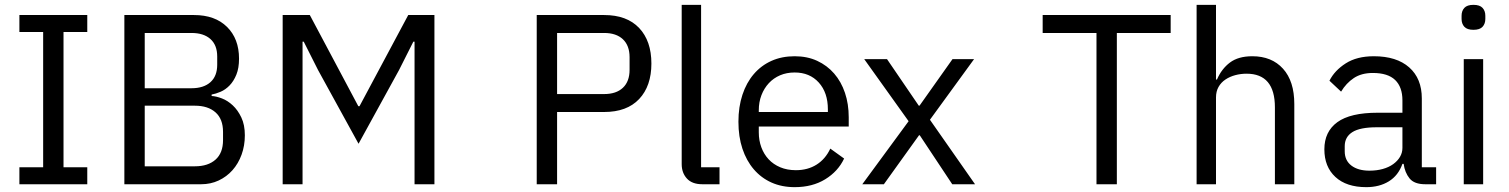

<svg xmlns="http://www.w3.org/2000/svg" viewBox="-20 -760 6223 792"><path d="M60 0V-70H158V-628H60V-698H340V-628H242V-70H340V0Z M493 -698H780Q867 -698 916.5 -649Q966 -600 966 -518Q966 -479 955 -452Q944 -425 927 -407.5Q910 -390 890 -381.5Q870 -373 853 -370V-364Q872 -363 895.5 -354Q919 -345 940 -325.5Q961 -306 975.5 -275.5Q990 -245 990 -202Q990 -159 976.5 -122Q963 -85 939 -58Q915 -31 882 -15.5Q849 0 810 0H493ZM577 -74H784Q838 -74 869 -101.5Q900 -129 900 -182V-216Q900 -269 869 -296.5Q838 -324 784 -324H577ZM577 -396H770Q820 -396 848 -421Q876 -446 876 -493V-527Q876 -574 848 -599Q820 -624 770 -624H577Z M1690 -588H1685L1626 -471L1459 -167L1292 -471L1233 -588H1228V0H1146V-698H1258L1458 -322H1463L1664 -698H1772V0H1690Z M2194 0V-698H2472Q2566 -698 2616.5 -644.5Q2667 -591 2667 -498Q2667 -405 2616.5 -351.5Q2566 -298 2472 -298H2278V0ZM2278 -372H2472Q2522 -372 2549.5 -398Q2577 -424 2577 -472V-524Q2577 -572 2549.5 -598Q2522 -624 2472 -624H2278Z M2877 0Q2835 0 2813.5 -23.5Q2792 -47 2792 -83V-740H2872V-70H2948V0Z M3258 12Q3205 12 3162.5 -7Q3120 -26 3089.5 -61.5Q3059 -97 3042.5 -146.5Q3026 -196 3026 -258Q3026 -319 3042.5 -369Q3059 -419 3089.5 -454.5Q3120 -490 3162.5 -509Q3205 -528 3258 -528Q3310 -528 3351 -509Q3392 -490 3421 -456.5Q3450 -423 3465.5 -377Q3481 -331 3481 -276V-238H3110V-214Q3110 -181 3120.5 -152.5Q3131 -124 3150.5 -103Q3170 -82 3198.5 -70Q3227 -58 3263 -58Q3312 -58 3348.5 -81Q3385 -104 3405 -147L3462 -106Q3437 -53 3384 -20.5Q3331 12 3258 12ZM3258 -461Q3225 -461 3198 -449.5Q3171 -438 3151.5 -417Q3132 -396 3121 -367.5Q3110 -339 3110 -305V-298H3395V-309Q3395 -378 3357.5 -419.5Q3320 -461 3258 -461Z M3537 0 3728 -260 3545 -516H3639L3770 -324H3773L3909 -516H3998L3816 -266L4002 0H3908L3774 -202H3771L3626 0Z M4587 -624V0H4503V-624H4281V-698H4809V-624Z M4916 -740H4996V-432H5000Q5019 -476 5053.5 -502Q5088 -528 5146 -528Q5226 -528 5272.5 -476.5Q5319 -425 5319 -331V0H5239V-317Q5239 -456 5122 -456Q5098 -456 5075.5 -450Q5053 -444 5035 -432Q5017 -420 5006.5 -401.5Q4996 -383 4996 -358V0H4916Z M5859 0Q5814 0 5794.5 -24Q5775 -48 5770 -84H5765Q5748 -36 5709 -12Q5670 12 5616 12Q5534 12 5488.5 -30Q5443 -72 5443 -144Q5443 -217 5496.5 -256Q5550 -295 5663 -295H5765V-346Q5765 -401 5735 -430Q5705 -459 5643 -459Q5596 -459 5564.5 -438Q5533 -417 5512 -382L5464 -427Q5485 -469 5531 -498.5Q5577 -528 5647 -528Q5741 -528 5793 -482Q5845 -436 5845 -354V-70H5904V0ZM5629 -56Q5659 -56 5684 -63Q5709 -70 5727 -83Q5745 -96 5755 -113Q5765 -130 5765 -150V-235H5659Q5590 -235 5558.5 -215Q5527 -195 5527 -157V-136Q5527 -98 5554.5 -77Q5582 -56 5629 -56Z M6058 -637Q6032 -637 6020.5 -649.5Q6009 -662 6009 -682V-695Q6009 -715 6020.5 -727.5Q6032 -740 6058 -740Q6084 -740 6095.5 -727.5Q6107 -715 6107 -695V-682Q6107 -662 6095.5 -649.5Q6084 -637 6058 -637ZM6018 -516H6098V0H6018Z"/></svg>

Font: IBM Plex Thai
Style: Regular
Weight: 400
Designer: Mike Abbink, Paul van der Laan, Pieter van Rosmalen, Ben Mitchell, Mark Frömberg
Foundry: Bold Monday
Version: Version 1.0